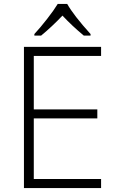

<svg xmlns="http://www.w3.org/2000/svg" viewBox="-20 -951 592 971"><path d="M153.8 -778.8Q184.1 -811.5 218 -855Q252 -898.4 272 -931.2H319.8Q353 -872.6 438 -778.8V-771H403.8Q344.2 -820.3 295.9 -872.1Q243.2 -816.4 188 -771H153.8ZM491.2 0H101.1V-713.9H491.2V-668H150.9V-397.9H472.2V-352.1H150.9V-45.9H491.2Z"/></svg>

Font: TypoPRO Open Sans
Style: Regular
Weight: 300
Foundry: Ascender Corporation
Version: Version 1.10